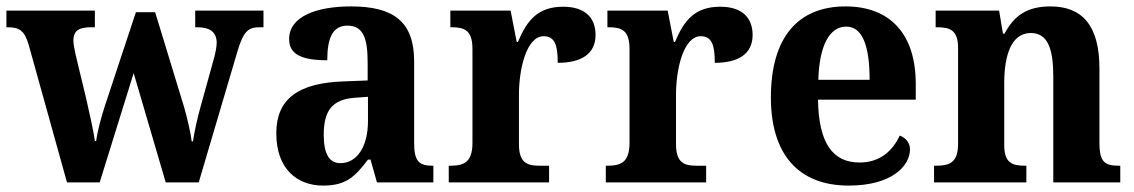

<svg xmlns="http://www.w3.org/2000/svg" viewBox="-23 -569 3539 599"><path d="M66 -431 186 0H288L394 -341L494 0H597L717 -406C736 -471 751 -484 787 -484H799V-536H586V-484H592C632 -484 653 -469 653 -435C653 -424 649 -402 644 -385L603 -237C591 -194 584 -160 579 -128H575C572 -154 561 -202 551 -236L461 -531H401L306 -244C294 -208 281 -161 277 -129H273C269 -160 256 -217 245 -265L213 -398C210 -413 206 -431 206 -442C206 -475 225 -484 262 -484H273V-536H-3V-484H0C37 -484 53 -474 66 -431Z M985 10C1056 10 1084 -17 1125 -71H1133L1153 0H1329V-52H1325C1283 -52 1269 -68 1269 -123V-378C1269 -503 1203 -549 1072 -549C965 -549 879 -518 879 -447C879 -400 917 -381 998 -381C998 -449 1014 -489 1061 -489C1111 -489 1124 -448 1124 -374V-318L1048 -315C908 -310 839 -261 839 -153C839 -42 904 10 985 10ZM1039 -60C1003 -60 987 -91 987 -148C987 -221 1011 -259 1084 -264L1125 -267V-191C1125 -112 1091 -60 1039 -60Z M1377 0H1690V-52H1660C1623 -52 1596 -60 1596 -119V-274C1596 -355 1620 -456 1673 -456C1708 -456 1717 -428 1717 -373C1791 -373 1835 -401 1835 -460C1835 -512 1804 -548 1734 -548C1658 -548 1622 -509 1593 -438H1589L1570 -536H1382V-484H1385C1426 -484 1451 -475 1451 -416V-124C1451 -61 1423 -52 1381 -52H1377Z M1867 0H2180V-52H2150C2113 -52 2086 -60 2086 -119V-274C2086 -355 2110 -456 2163 -456C2198 -456 2207 -428 2207 -373C2281 -373 2325 -401 2325 -460C2325 -512 2294 -548 2224 -548C2148 -548 2112 -509 2083 -438H2079L2060 -536H1872V-484H1875C1916 -484 1941 -475 1941 -416V-124C1941 -61 1913 -52 1871 -52H1867Z M2625 10C2760 10 2816 -52 2816 -103C2816 -125 2801 -140 2784 -146C2762 -99 2723 -62 2659 -62C2575 -62 2531 -122 2529 -258H2834V-307C2834 -466 2751 -549 2615 -549C2467 -549 2382 -453 2382 -265C2382 -91 2465 10 2625 10ZM2690 -320H2530C2533 -427 2565 -486 2617 -486C2669 -486 2690 -423 2690 -320Z M2891 0H3179V-52H3175C3134 -52 3110 -61 3110 -117V-310C3110 -392 3130 -466 3193 -466C3246 -466 3263 -416 3263 -331V0H3472V-52H3468C3426 -52 3407 -61 3407 -123V-355C3407 -490 3353 -549 3254 -549C3180 -549 3140 -519 3111 -464H3106L3094 -536H2896V-484H2900C2941 -484 2966 -475 2966 -419V-121C2966 -61 2939 -52 2897 -52H2891Z"/></svg>

Font: Noto Serif Myanmar SemiCondensed
Style: Bold
Weight: 700
Width: 4
Designer: Ben Mitchell and the Monotype Design Team
Foundry: Monotype Imaging Inc.
Version: Version 2.106